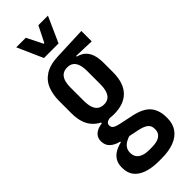

<svg xmlns="http://www.w3.org/2000/svg" viewBox="-281 -699 908 908"><g transform="rotate(-45 173.0 -245.0)"><path d="M172 -123.5Q110.5 -123.5 71.8 -160Q33 -196.5 33 -268V-351.5Q33 -394.5 46.5 -428.2Q60 -462 92 -482.5Q124 -503 179.5 -505L341.5 -511.5V-442L240.5 -445.5V-441Q265 -435 280 -420.8Q295 -406.5 302.2 -384.2Q309.5 -362 309.5 -331V-268Q309.5 -196.5 274.5 -160Q239.5 -123.5 172 -123.5ZM170.5 113.5H187Q211 113.5 227.2 108Q243.5 102.5 251.8 91.2Q260 80 260 63V62Q260 40.5 246 29Q232 17.5 201.5 11L139 -2L160 -2.5Q140 2.5 126 10.8Q112 19 104.5 30.8Q97 42.5 97 59V60Q97 77 105.5 89Q114 101 130.5 107.2Q147 113.5 170.5 113.5ZM166 183.5Q120.5 183.5 87.8 172.5Q55 161.5 37.5 139.2Q20 117 20 83V81Q20 54.5 30.8 37Q41.5 19.5 60 8.8Q78.5 -2 101.5 -7V-11.5Q73 -18 55.5 -34Q38 -50 38 -76.5V-77.5Q38 -94.5 46 -106.2Q54 -118 68.2 -125Q82.5 -132 101.5 -134.5V-146L170.5 -126H156Q138.5 -126 128.5 -120Q118.5 -114 118.5 -102.5V-102Q118.5 -89.5 129 -82.8Q139.5 -76 161.5 -71.5L226 -58Q287.5 -45.5 312.8 -15.8Q338 14 338 63V67Q338 105 319.8 131Q301.5 157 267 170.2Q232.5 183.5 184 183.5ZM172 -189.5Q191.5 -189.5 203.5 -199Q215.5 -208.5 221.2 -226.5Q227 -244.5 227 -270V-358.5Q227 -383 221.5 -400.5Q216 -418 204 -427.5Q192 -437 173 -437H172Q152.5 -437 140 -427.8Q127.5 -418.5 121.8 -401Q116 -383.5 116 -357.5V-270Q116 -244.5 121.8 -226.5Q127.5 -208.5 140 -199Q152.5 -189.5 172 -189.5ZM126 -546 69 -674.5H133L173 -594.5H177L217 -674.5H281L223.5 -546Z"/></g></svg>

Font: Anek Latin Condensed Medium
Style: Regular
Weight: 500
Width: 3
Designer: Yesha Goshar
Foundry: Ek Type
Version: Version 1.003